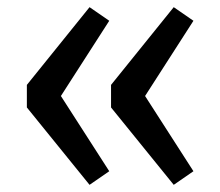

<svg xmlns="http://www.w3.org/2000/svg" viewBox="-20 -555 615 536"><path d="M285 -497 150 -287 285 -77 230 -39 55 -255V-318L230 -535ZM520 -497 385 -287 520 -77 465 -39 290 -255V-318L465 -535Z"/></svg>

Font: Fira Sans
Style: Regular
Weight: 400
Designer: bBox Type GmbH & Carrois Corporate GbR & Edenspiekermann AG
Foundry: bBox Type GmbH & Carrois Corporate GbR & Edenspiekermann AG
Version: Version 4.301